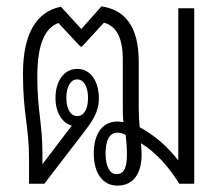

<svg xmlns="http://www.w3.org/2000/svg" viewBox="-20 -576 699 602"><path d="M348 6C400 6 424 -34 424 -92C424 -103 423 -115 422 -127C466 -100 507 -57 542 0H589V-550H539V-73C505 -117 462 -154 418 -177C416 -195 415 -217 415 -237V-383C415 -496 369 -546 298 -556L235 -485L171 -555C93 -539 52 -469 52 -344C52 -219 71 -179 71 -79V0H119L242 -160C267 -193 290 -223 290 -267C290 -322 264 -360 222 -360C181 -360 154 -322 154 -269C154 -222 175 -191 205 -182L113 -61V-94C113 -190 97 -229 97 -334C97 -444 123 -488 163 -504L232 -430H237L306 -505C340 -495 365 -466 365 -389V-252C365 -230 365 -209 367 -193C361 -194 354 -195 348 -195C304 -195 274 -160 274 -95C274 -32 303 6 348 6ZM222 -212C200 -212 188 -237 188 -269C188 -302 200 -327 222 -327C244 -327 256 -302 256 -269C256 -235 244 -212 222 -212ZM345 -30C324 -30 311 -55 311 -95C311 -135 323 -160 348 -160C357 -160 365 -158 374 -153C376 -135 378 -115 378 -94C378 -56 372 -30 345 -30Z"/></svg>

Font: Noto Sans Thai Looped ExtraCondensed Light
Style: Regular
Weight: 300
Width: 2
Designer: Sasikarn Vongin, Ben Mitchell
Foundry: The Fontpad Ltd
Version: Version 1.001